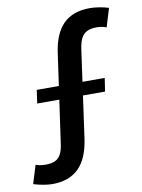

<svg xmlns="http://www.w3.org/2000/svg" viewBox="-148 -771 694 937"><g transform="rotate(-10 199.0 -302.0)"><path d="M36 105Q15 105 -10 100.5Q-35 96 -58 89L-30 -2Q-19 2 -6.5 4Q6 6 18 6Q48 6 66 -2.5Q84 -11 94.5 -30.5Q105 -50 109 -82L171 -518Q184 -615 231.5 -662Q279 -709 362 -709Q384 -709 409 -705Q434 -701 456 -694L428 -602Q419 -606 406 -608.5Q393 -611 380 -611Q351 -611 332.5 -602Q314 -593 303.5 -573.5Q293 -554 288 -520L227 -84Q213 12 165.5 58.5Q118 105 36 105ZM39 -361H376L366 -295H30Z"/></g></svg>

Font: Pathway Extreme Condensed SemiBold
Style: Italic
Weight: 600
Width: 3
Italic angle: -8°
Version: Version 1.001;gftools[0.9.26]